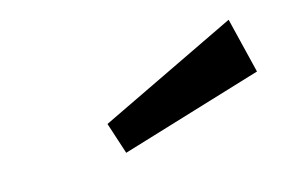

<svg xmlns="http://www.w3.org/2000/svg" viewBox="-38 -820 428 288"><g transform="rotate(-15 175.5 -676.5)"><path d="M130 -600 114 -649 330 -753 351 -667Z"/></g></svg>

Font: Neutral Grotesk
Style: Italic
Weight: 400
Italic angle: -8°
Designer: Nawras Khrais
Foundry: Nawras Khrais
Version: Version 1.000